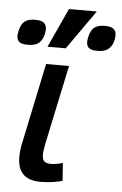

<svg xmlns="http://www.w3.org/2000/svg" viewBox="-67 -805 547 859"><g transform="rotate(5 206.5 -375.5)"><path d="M246.1 2Q226.6 7.8 200.7 11.5Q174.8 15.1 148.9 15.1Q119.6 15.1 99.6 7.8Q79.6 0.5 67.1 -13.2Q54.7 -26.9 49.3 -45.7Q43.9 -64.5 43.9 -87.9Q43.9 -103 46.1 -121.3Q48.3 -139.6 53.2 -160.2L127 -512.2H230L154.8 -157.2Q151.9 -141.6 149.9 -128.9Q147.9 -116.2 147.9 -106.9Q147.9 -86.4 157 -77.6Q166 -68.8 187 -68.8Q199.2 -68.8 214.1 -71.5Q229 -74.2 240.2 -78.1ZM332.5 -766.1 208.5 -589.8H126.5L207.5 -766.1ZM112.3 -667Q112.3 -657.2 109.6 -644.5Q106.9 -631.8 101.6 -623Q92.3 -605 77.4 -597.9Q62.5 -590.8 37.6 -590.8Q8.8 -590.8 -1.5 -600.3Q-11.7 -609.9 -11.7 -627Q-11.7 -633.8 -9.3 -646Q-6.8 -658.2 -2.4 -668.9Q4.9 -687.5 20 -696.3Q35.2 -705.1 61.5 -705.1Q89.4 -705.1 100.8 -695.3Q112.3 -685.5 112.3 -667ZM425.3 -667Q425.3 -657.2 422.6 -644.5Q419.9 -631.8 414.6 -623Q404.8 -606 390.1 -598.4Q375.5 -590.8 350.6 -590.8Q321.8 -590.8 311.5 -600.3Q301.3 -609.9 301.3 -627Q301.3 -633.8 303.7 -646Q306.2 -658.2 310.5 -668.9Q317.9 -687.5 333 -696.3Q348.1 -705.1 374.5 -705.1Q402.3 -705.1 413.8 -695.3Q425.3 -685.5 425.3 -667Z"/></g></svg>

Font: Clear Sans Medium
Style: Italic
Weight: 500
Italic angle: -12°
Foundry: Intel Corporation
Version: Version 1.00